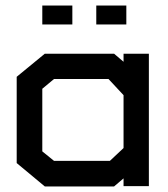

<svg xmlns="http://www.w3.org/2000/svg" viewBox="-20 -670 605 690"><path d="M424 -1V-29L390 0H141L40 -84V-394L141 -477H390L424 -448V-477H515V-1ZM424 -328 370 -386H174L132 -351V-126L174 -92H375L424 -138ZM132 -650H240V-582H132ZM326 -582V-650H434V-582Z"/></svg>

Font: Turret Road
Style: Bold
Weight: 700
Designer: Noponies
Foundry: Noponies
Version: Version 1.001; ttfautohint (v1.8)